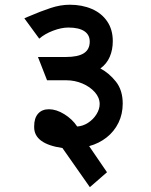

<svg xmlns="http://www.w3.org/2000/svg" viewBox="-20 -645 640 812"><path d="M124.5 -107V-111Q124.5 -145.5 141 -164.2Q157.5 -183 187 -183Q218 -183 251.8 -162.2Q285.5 -141.5 306.5 -110Q331 -111.5 353 -126Q375 -140.5 388.2 -162Q401.5 -183.5 401.5 -205Q401.5 -232 381.2 -255Q361 -278 328.5 -291.8Q296 -305.5 261 -305.5H179L140.5 -404H259Q310 -404 334.8 -420Q359.5 -436 359.5 -469Q359.5 -498 336.5 -513.2Q313.5 -528.5 269 -528.5Q239.5 -528.5 204.5 -515.2Q169.5 -502 146 -481.5L83 -567.5L99 -574.5Q152.5 -597.5 194.2 -611.2Q236 -625 275 -625Q327 -625 368.2 -607.2Q409.5 -589.5 433.2 -554.8Q457 -520 457 -471Q457 -434.5 444.2 -404.8Q431.5 -375 404.5 -355.5Q441.5 -336 470.2 -299.8Q499 -263.5 499 -207Q499 -162.5 481 -125.8Q463 -89 431 -63.8Q399 -38.5 357 -27L432.5 83.5L360 146.5L244 -19Q124.5 -36.5 124.5 -107Z"/></svg>

Font: JuliaMono ExtraBold
Style: Regular
Weight: 800
Monospace: yes
Designer: cormullion
Foundry: corm
Version: Version 0.055; ttfautohint (v1.8.4)